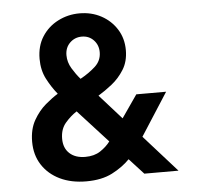

<svg xmlns="http://www.w3.org/2000/svg" viewBox="-54 -812 900 879"><g transform="rotate(-5 396.5 -372.5)"><path d="M308 12Q379 12 427.5 -13Q476 -38 509 -72L575 0H732L581 -169L707 -365H570L498 -261L397 -374Q427 -392 460 -418Q493 -444 516.5 -481.5Q540 -519 540 -571Q540 -625 513.5 -667Q487 -709 442.5 -733Q398 -757 343 -757Q290 -757 244 -733.5Q198 -710 170.5 -667Q143 -624 143 -565Q143 -513 164 -472.5Q185 -432 212 -399Q187 -384 155 -357Q123 -330 99.5 -289Q76 -248 76 -190Q76 -129 105.5 -83.5Q135 -38 187 -13Q239 12 308 12ZM267 -571Q267 -606 289.5 -628Q312 -650 344 -650Q377 -650 398.5 -627.5Q420 -605 420 -572Q420 -533 391 -506.5Q362 -480 322 -458Q302 -481 284.5 -510Q267 -539 267 -571ZM214 -192Q214 -236 238.5 -264.5Q263 -293 291 -311L428 -161Q410 -137 382 -118.5Q354 -100 313 -100Q267 -100 240.5 -124.5Q214 -149 214 -192Z"/></g></svg>

Font: Plus Jakarta Sans
Style: Bold
Weight: 700
Designer: Gumpita Rahayu
Foundry: Tokotype
Version: Version 2.004; ttfautohint (v1.8.3)